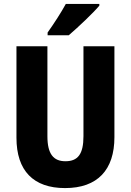

<svg xmlns="http://www.w3.org/2000/svg" viewBox="-20 -950 667 980"><path d="M487 -921V-930H316C292 -886 257 -832 223 -784V-770H331C380 -812 456 -884 487 -921ZM564 -250V-714H406V-255C406 -164 378 -127 314 -127C253 -127 222 -164 222 -254V-714H64V-247C64 -78 151 10 312 10C478 10 564 -83 564 -250Z"/></svg>

Font: Noto Sans Thai Looped Condensed ExtraBold
Style: Regular
Weight: 800
Width: 3
Designer: Sasikarn Vongin, Ben Mitchell
Foundry: The Fontpad Ltd
Version: Version 1.001